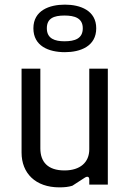

<svg xmlns="http://www.w3.org/2000/svg" viewBox="-20 -796 565 828"><path d="M236 12C259 12 276 10 292 5L346 -30C357 -37 365 -34 365 -22V0H445V-500H365V-152C365 -96 326 -61 258 -61C186 -61 154 -98 154 -156V-500H73V-138C73 -49 133 12 236 12ZM260 -571C326 -571 395 -596 395 -674C395 -751 326 -776 260 -776C193 -776 124 -751 124 -674C124 -598 189 -571 260 -571ZM258 -618C217 -618 182 -629 182 -674C182 -717 212 -729 258 -729C302 -729 337 -718 337 -674C337 -629 302 -618 258 -618Z"/></svg>

Font: Finlandica
Style: Regular
Weight: 400
Designer: Niklas Ekholm, Juho Hiilivirta, Jaakko Suomalainen
Foundry: Helsinki Type Studio
Version: Version 2.000;Glyphs 3.2 (3202)